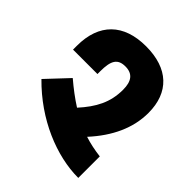

<svg xmlns="http://www.w3.org/2000/svg" viewBox="-198 -853 984 984"><g transform="rotate(45 294.0 -361.5)"><path d="M527 0V-156C486 -161 447 -169 410 -181C498 -277 546 -380 546 -490C546 -638 457 -723 296 -723C134 -723 43 -635 43 -474V-446H220V-466C220 -543 238 -575 294 -575C347 -575 370 -543 370 -482C370 -390 334 -323 268 -250C227 -276 186 -307 145 -342L35 -225C180 -77 368 0 527 0Z"/></g></svg>

Font: Noto Sans Armenian Condensed Black
Style: Regular
Weight: 900
Width: 3
Designer: Monotype Design Team
Foundry: Monotype Imaging Inc.
Version: Version 2.008